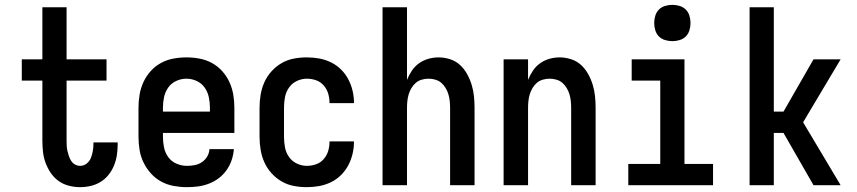

<svg xmlns="http://www.w3.org/2000/svg" viewBox="-20 -765 3540 793"><path d="M311 8Q287 8 264 2Q241 -4 222 -17.5Q203 -31 189.5 -51Q176 -71 168 -93Q160 -115 157.5 -138.5Q155 -162 155 -186V-432H70V-520H155V-735H255V-520H420V-432H255V-186Q255 -175 255.5 -163.5Q256 -152 258.5 -141.5Q261 -131 264.5 -120.5Q268 -110 274 -100.5Q280 -91 290 -85.5Q300 -80 311 -80Q326 -80 338 -89.5Q350 -99 355.5 -113Q361 -127 363.5 -142Q366 -157 366 -172V-177H466V-167Q466 -145 462.5 -123Q459 -101 450.5 -80.5Q442 -60 428 -42.5Q414 -25 395 -13.5Q376 -2 354.5 3Q333 8 311 8Z M752 8Q725 8 697.5 3Q670 -2 646 -15Q622 -28 603.5 -48.5Q585 -69 573 -93.5Q561 -118 556.5 -145.5Q552 -173 552 -200V-320Q552 -347 556.5 -374Q561 -401 572.5 -426Q584 -451 602.5 -471.5Q621 -492 645 -505Q669 -518 696 -523Q723 -528 750 -528Q777 -528 804 -523Q831 -518 855 -505Q879 -492 897.5 -471.5Q916 -451 927.5 -426Q939 -401 943.5 -374Q948 -347 948 -320V-216H653V-200Q653 -178 657.5 -156Q662 -134 675 -116Q688 -98 709 -89Q730 -80 752 -80Q768 -80 784 -83Q800 -86 813.5 -95Q827 -104 835.5 -118Q844 -132 845 -149H946Q944 -125 936.5 -103Q929 -81 915.5 -62Q902 -43 883.5 -29Q865 -15 843 -6.5Q821 2 798 5Q775 8 752 8ZM847 -304V-320Q847 -342 842.5 -363.5Q838 -385 825.5 -403Q813 -421 792.5 -430.5Q772 -440 750 -440Q728 -440 707.5 -430.5Q687 -421 674.5 -403Q662 -385 657.5 -363.5Q653 -342 653 -320V-304Z M1247 8Q1220 8 1193.5 3Q1167 -2 1143.5 -15.5Q1120 -29 1101.5 -49.5Q1083 -70 1072 -94.5Q1061 -119 1056.5 -146Q1052 -173 1052 -200V-320Q1052 -347 1056.5 -374Q1061 -401 1072 -425.5Q1083 -450 1101.5 -470.5Q1120 -491 1143.5 -504.5Q1167 -518 1193.5 -523Q1220 -528 1247 -528Q1273 -528 1298 -523.5Q1323 -519 1346 -508Q1369 -497 1387.5 -479Q1406 -461 1418 -438.5Q1430 -416 1436 -391Q1442 -366 1442 -341V-339H1341V-340Q1341 -360 1335.5 -378.5Q1330 -397 1317 -412Q1304 -427 1285.5 -433.5Q1267 -440 1247 -440Q1226 -440 1206 -430.5Q1186 -421 1173.5 -403Q1161 -385 1157 -363.5Q1153 -342 1153 -320V-200Q1153 -178 1157 -156.5Q1161 -135 1173.5 -117Q1186 -99 1206 -89.5Q1226 -80 1247 -80Q1267 -80 1285.5 -86.5Q1304 -93 1317 -108Q1330 -123 1335.5 -141.5Q1341 -160 1341 -180V-181H1442V-179Q1442 -154 1436 -129Q1430 -104 1418 -81.5Q1406 -59 1387.5 -41Q1369 -23 1346 -12Q1323 -1 1298 3.5Q1273 8 1247 8Z M1560 0V-735H1661V-435Q1669 -455 1681 -473Q1693 -491 1710.5 -503.5Q1728 -516 1749 -522Q1770 -528 1791 -528Q1815 -528 1838.5 -520.5Q1862 -513 1879.5 -497Q1897 -481 1909 -459.5Q1921 -438 1928 -415Q1935 -392 1937.5 -368Q1940 -344 1940 -320V0H1839V-320Q1839 -334 1837.5 -348Q1836 -362 1832 -375.5Q1828 -389 1820.5 -401.5Q1813 -414 1802.5 -423Q1792 -432 1778 -436Q1764 -440 1750 -440Q1736 -440 1722 -436Q1708 -432 1697.5 -423Q1687 -414 1679.5 -401.5Q1672 -389 1668 -375.5Q1664 -362 1662.5 -348Q1661 -334 1661 -320V0Z M2060 0V-520H2161V-435Q2169 -455 2181 -473Q2193 -491 2210.5 -503.5Q2228 -516 2249 -522Q2270 -528 2291 -528Q2315 -528 2338.5 -520.5Q2362 -513 2379.5 -497Q2397 -481 2409 -459.5Q2421 -438 2428 -415Q2435 -392 2437.5 -368Q2440 -344 2440 -320V0H2339V-320Q2339 -334 2337.5 -348Q2336 -362 2332 -375.5Q2328 -389 2320.5 -401.5Q2313 -414 2302.5 -423Q2292 -432 2278 -436Q2264 -440 2250 -440Q2236 -440 2222 -436Q2208 -432 2197.5 -423Q2187 -414 2179.5 -401.5Q2172 -389 2168 -375.5Q2164 -362 2162.5 -348Q2161 -334 2161 -320V0Z M2575 0V-88H2707V-432H2589V-520H2807V-88H2925V0ZM2757 -595Q2742 -595 2727 -599.5Q2712 -604 2701.5 -614.5Q2691 -625 2686.5 -640Q2682 -655 2682 -670Q2682 -685 2686.5 -700Q2691 -715 2701.5 -725.5Q2712 -736 2727 -740.5Q2742 -745 2757 -745Q2772 -745 2787 -740.5Q2802 -736 2812.5 -725.5Q2823 -715 2827.5 -700Q2832 -685 2832 -670Q2832 -655 2827.5 -640Q2823 -625 2812.5 -614.5Q2802 -604 2787 -599.5Q2772 -595 2757 -595Z M3076 0V-735H3176V-304H3216L3340 -520H3452L3297 -260L3452 0H3340L3216 -216H3176V0Z"/></svg>

Font: Iosevka SS18 Semibold
Style: Regular
Weight: 600
Monospace: yes
Designer: Belleve Invis
Foundry: Belleve Invis
Version: Version 25.1.1; ttfautohint (v1.8.4)